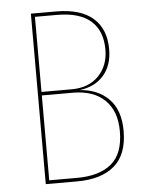

<svg xmlns="http://www.w3.org/2000/svg" viewBox="-50 -722 581 764"><g transform="rotate(-5 240.0 -340.5)"><path d="M429 -184Q429 -90 376.5 -45Q324 0 227 0H102V-681H203Q300 -681 350 -637.5Q400 -594 400 -513Q400 -449 365.5 -409Q331 -369 269 -361Q342 -356 385.5 -311.5Q429 -267 429 -184ZM117 -667V-367H237Q306 -367 345.5 -408Q385 -449 385 -513Q385 -588 340 -627.5Q295 -667 205 -667ZM414 -184Q414 -265 368.5 -309Q323 -353 241 -353H117V-14H228Q318 -14 366 -54.5Q414 -95 414 -184Z"/></g></svg>

Font: Fira Sans Compressed Hair
Style: Regular
Weight: 100
Width: 1
Designer: bBox Type GmbH & Carrois Corporate GbR & Edenspiekermann AG
Foundry: bBox Type GmbH & Carrois Corporate GbR & Edenspiekermann AG
Version: Version 4.301